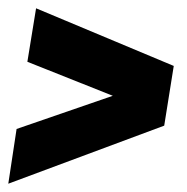

<svg xmlns="http://www.w3.org/2000/svg" viewBox="-20 -540 450 463"><path d="M376 -237 0 -97 20 -229 252 -309 46 -391 67 -520 399 -381Z"/></svg>

Font: Georama Condensed ExtraBold
Style: Italic
Weight: 800
Width: 3
Italic angle: -9°
Designer: Jean-Baptiste Levee
Foundry: Production Type
Version: Version 1.000